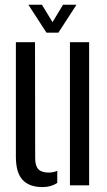

<svg xmlns="http://www.w3.org/2000/svg" viewBox="-20 -777 449 805"><path d="M46.6 -119.9V-600H126.8L127.5 -113.4Q127.5 -81.7 140.8 -67.6Q154.1 -53.5 184.1 -53.5Q204.7 -53.5 220.1 -61V-9.9Q193.7 7.4 158.1 7.4Q103.3 7.4 74.9 -22.6Q46.6 -52.6 46.6 -119.9ZM273.2 0V-600H353.7V0ZM174.8 -640 99 -757.1H155.8L200.2 -684.1L244.2 -757.1H300.6L224.8 -640Z"/></svg>

Font: Big Shoulders Stencil Text Thin
Style: Regular
Weight: 100
Designer: Patric King
Foundry: XO Type Co
Version: Version 2.001